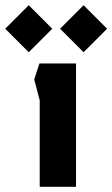

<svg xmlns="http://www.w3.org/2000/svg" viewBox="-91 -715 430 735"><path d="M61 0V-331L40 -411L60 -472H200V0ZM19 -515 -71 -605 19 -695 109 -605ZM229 -515 139 -605 229 -695 319 -605Z"/></svg>

Font: Rowdies Light
Style: Regular
Weight: 300
Designer: Jaikishan Patel
Version: Version 1.000; ttfautohint (v1.8.3)